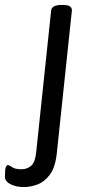

<svg xmlns="http://www.w3.org/2000/svg" viewBox="-87 -545 383 777"><path d="M166 -525Q187 -525 195.5 -519.5Q204 -514 204 -503L143 74Q137 132 115 161.5Q93 191 64.5 201.5Q36 212 11 212Q-12 212 -29.5 206.5Q-47 201 -57 192Q-67 183 -67 171Q-67 140 -63.5 131.5Q-60 123 -56 123Q-50 123 -38 131.5Q-26 140 0 140Q23 140 39.5 125.5Q56 111 60 66L120 -503Q123 -525 162 -525Z"/></svg>

Font: Asap VF Beta
Style: Italic
Weight: 400
Italic angle: -6°
Designer: Pablo Cosgaya
Foundry: Pablo Cosgaya
Version: Version 1.007